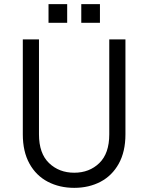

<svg xmlns="http://www.w3.org/2000/svg" viewBox="-20 -890 715 926"><path d="M90 -242V-700H168V-242Q168 -150 216.5 -103.5Q265 -57 338 -57Q411 -57 459 -103.5Q507 -150 507 -242V-700H585V-242Q585 -159 553 -101Q521 -43 465 -13.5Q409 16 338 16Q267 16 210.5 -13.5Q154 -43 122 -101Q90 -159 90 -242ZM372 -870H462V-780H372ZM214 -870H304V-780H214Z"/></svg>

Font: Uncut Sans VF
Style: Regular
Weight: 400
Designer: Kasper Nordkvist
Foundry: Uncut Type
Version: Version 1.100;FEAKit 1.0